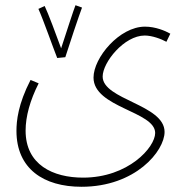

<svg xmlns="http://www.w3.org/2000/svg" viewBox="-20 -485 712 735"><path d="M199 -263 230 -266C243 -308 284 -430 294 -456L269 -465C262 -448 232 -355 214 -300C197 -347 163 -438 151 -462L127 -451C146 -409 183 -303 199 -263ZM43 16C43 161 147 230 292 230C499 230 610 93 610 20C610 -85 373 -103 373 -192C373 -246 455 -349 534 -349C562 -349 597 -336 617 -325L632 -356C613 -367 575 -383 535 -383C437 -383 338 -264 338 -188C338 -73 574 -59 574 24C574 79 471 195 298 195C183 195 78 146 78 15C78 -39 95 -101 128 -166L97 -179C49 -86 43 -22 43 16Z"/></svg>

Font: Noto Sans Arabic UI Cn XLt
Style: Regular
Weight: 200
Width: 3
Designer: Monotype Design Team, Nadine Chahine and Nizar Qandah
Foundry: Monotype Imaging Inc.
Version: Version 2.010